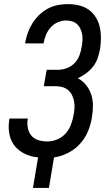

<svg xmlns="http://www.w3.org/2000/svg" viewBox="-20 -763 540 938"><path d="M141 155 166 6Q175 7 183 7.5Q191 8 200 8H202Q176 8 151 4Q126 0 103.5 -10.5Q81 -21 63.5 -37.5Q46 -54 36 -76Q26 -98 23.5 -124Q21 -150 25 -176L26 -184H116L115 -179Q112 -157 116.5 -135.5Q121 -114 134.5 -99Q148 -84 168.5 -78Q189 -72 212 -72Q236 -72 260 -82Q284 -92 301 -111.5Q318 -131 327 -155Q336 -179 340 -204Q343 -221 344 -237.5Q345 -254 341.5 -270Q338 -286 331 -300Q324 -314 311.5 -324Q299 -334 283 -338Q267 -342 250 -342H194L208 -422H264Q285 -422 306.5 -430Q328 -438 344 -454.5Q360 -471 368 -492Q376 -513 379 -535Q382 -550 383 -565Q384 -580 381.5 -594.5Q379 -609 373 -622Q367 -635 357 -644.5Q347 -654 332.5 -658.5Q318 -663 303 -663Q283 -663 263 -654.5Q243 -646 228 -629.5Q213 -613 205 -593Q197 -573 193 -553V-551H103V-554Q107 -578 115.5 -602Q124 -626 138 -648.5Q152 -671 171 -689.5Q190 -708 213 -720.5Q236 -733 261 -738Q286 -743 311 -743Q338 -743 364.5 -737Q391 -731 412 -716.5Q433 -702 447 -680Q461 -658 467 -632.5Q473 -607 473 -579.5Q473 -552 469 -525Q465 -502 457.5 -480Q450 -458 435.5 -439Q421 -420 401 -405Q381 -390 360 -381Q384 -368 400.5 -347.5Q417 -327 425.5 -301.5Q434 -276 434 -247.5Q434 -219 429 -190Q424 -156 410 -122Q396 -88 371 -60.5Q346 -33 312.5 -16Q279 1 244 6L219 155Z"/></svg>

Font: Iosevka Medium Oblique
Style: Regular
Weight: 500
Italic angle: -9°
Monospace: yes
Designer: Belleve Invis
Foundry: Belleve Invis
Version: Version 32.5.0; ttfautohint (v1.8.4)